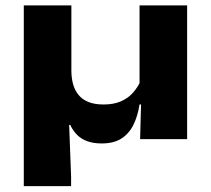

<svg xmlns="http://www.w3.org/2000/svg" viewBox="-20 -500 758 690"><path d="M652.5 -480.5V0H483.5L487.5 -146.5L481.5 -169.5V-480.5ZM236.5 -246.5Q236.5 -220.5 242.5 -198.2Q248.5 -176 262 -159.2Q275.5 -142.5 297.8 -133.5Q320 -124.5 352.5 -124.5Q389 -124.5 415 -136Q441 -147.5 458.2 -167.2Q475.5 -187 485.5 -209.5L505 -124.5H481.5Q475 -83 459.5 -51.5Q444 -20 416.5 -2.2Q389 15.5 345.5 15.5Q316.5 15.5 294.5 7.8Q272.5 0 257.2 -15.2Q242 -30.5 232.5 -51H228.5L235.5 134V169H65.5V-480.5H236.5Z"/></svg>

Font: Anek Latin Expanded
Style: Bold
Weight: 700
Width: 7
Designer: Yesha Goshar
Foundry: Ek Type
Version: Version 1.003